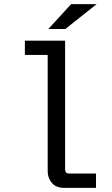

<svg xmlns="http://www.w3.org/2000/svg" viewBox="-20 -922 540 926"><path d="M294 -726V-106Q294 -95 298.5 -90Q303 -85 316 -85H443V-16H289Q250 -16 230 -40Q210 -64 210 -96V-657H100V-726ZM323 -902H446L295 -782H213Z"/></svg>

Font: D2Coding ligature
Style: Regular
Weight: 400
Monospace: yes
Designer: Yong-Rak Park; Jeong-Hwan Yoon; Sang-Min Lee;
Foundry: NHN Corporation
Version: Version 1.3.2; Build 20180524